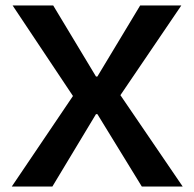

<svg xmlns="http://www.w3.org/2000/svg" viewBox="-20 -680 708 700"><path d="M23 0 246 -330 26 -660H174L330 -401H335L491 -660H641L419 -333L646 0H497L335 -264H330L171 0Z"/></svg>

Font: Bricolage Grotesque 48pt Condensed ExtraBold SemiBold
Style: Regular
Weight: 600
Version: Version 1.000;gftools[0.9.30]